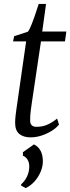

<svg xmlns="http://www.w3.org/2000/svg" viewBox="-20 -694 360 984"><path d="M143.5 -169.5Q140.5 -147 138.2 -131.2Q136 -115.5 135.2 -103Q134.5 -90.5 134.5 -76Q134.5 -60 142.8 -52Q151 -44 166.5 -44Q201.5 -44 228.2 -57.5Q255 -71 272.5 -86.5L282.5 -55.5Q268 -37.5 244 -22.8Q220 -8 192.2 1Q164.5 10 136.5 10Q100.5 10 79 -7.5Q57.5 -25 57.5 -65Q57.5 -73 58.2 -83.8Q59 -94.5 60.5 -107.2Q62 -120 64 -134Q66 -148 68 -161.5L114 -482H47L52.5 -508.5L123 -531.5Q131.5 -542.5 142 -569Q152.5 -595.5 162.2 -624.8Q172 -654 178.5 -674H216L196.5 -532.5H320L313 -482H190ZM111.5 270 88.5 257.5V250.5Q108 233.5 119 209.5Q130 185.5 130 160Q130 138.5 121 124Q112 109.5 97.5 104V86L154 46Q176 57 187.2 77.2Q198.5 97.5 199.5 126.5Q201 155.5 189 184.5Q177 213.5 156.8 236Q136.5 258.5 111.5 270Z"/></svg>

Font: Merriweather 72pt Light
Style: Italic
Weight: 300
Italic angle: -7.8°
Version: Version 2.101